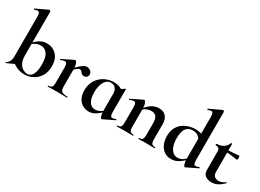

<svg xmlns="http://www.w3.org/2000/svg" viewBox="-28 -1389 2801 2067"><g transform="rotate(30 1372.5 -355.5)"><path d="M268 13Q225 13 184 -2.5Q143 -18 110 -48L174 -165Q174 -106 194 -71Q214 -36 242 -21.5Q270 -7 292 -7Q336 -7 358.5 -51Q381 -95 381 -174Q381 -264 351 -305Q321 -346 271 -346Q240 -346 212 -333Q184 -320 161 -302L152 -310Q173 -331 196.5 -351.5Q220 -372 250 -385.5Q280 -399 318 -399Q362 -399 399.5 -378.5Q437 -358 460.5 -317Q484 -276 484 -213Q484 -138 452.5 -87.5Q421 -37 372 -12Q323 13 268 13ZM36 7Q32 8 30 3.5Q28 -1 32 -2Q55 -16 68 -39.5Q81 -63 81 -103V-589Q81 -623 74.5 -638.5Q68 -654 51 -654Q38 -654 14 -643Q10 -642 7.5 -648Q5 -654 7 -655L153 -724Q156 -725 158 -725Q163 -725 168.5 -720.5Q174 -716 174 -712V-56Z M677 -271 669 -284Q708 -329 735 -353Q762 -377 781 -386.5Q800 -396 815 -396Q836 -396 858.5 -380.5Q881 -365 881 -340Q881 -319 868.5 -305.5Q856 -292 834 -292Q813 -292 802.5 -303Q792 -314 783.5 -324.5Q775 -335 759 -335Q752 -335 743.5 -330.5Q735 -326 719.5 -312.5Q704 -299 677 -271ZM555 0Q552 0 552 -6Q552 -12 555 -12Q586 -12 597 -26.5Q608 -41 608 -81V-269Q608 -300 601 -314.5Q594 -329 577 -329Q568 -329 556 -325.5Q544 -322 529 -315Q525 -313 523 -319Q521 -325 523 -326L662 -394Q668 -396 669 -396Q680 -396 691 -372Q702 -348 702 -303V-81Q702 -55 710 -39.5Q718 -24 737.5 -18Q757 -12 791 -12Q795 -12 795 -6Q795 0 791 0Q764 0 729.5 -1Q695 -2 655 -2Q627 -2 601 -1Q575 0 555 0Z M1065 13Q1025 13 990.5 -7.5Q956 -28 935.5 -67.5Q915 -107 915 -164Q915 -220 934.5 -263Q954 -306 987.5 -336.5Q1021 -367 1063.5 -382.5Q1106 -398 1151 -398Q1189 -398 1220 -386.5Q1251 -375 1276 -352L1203 -288Q1203 -314 1193.5 -334Q1184 -354 1166.5 -365.5Q1149 -377 1125 -377Q1091 -377 1067 -353.5Q1043 -330 1030.5 -290Q1018 -250 1018 -198Q1018 -123 1044 -81.5Q1070 -40 1116 -40Q1136 -40 1154.5 -46.5Q1173 -53 1190 -63.5Q1207 -74 1220 -84L1228 -77Q1207 -56 1183 -35Q1159 -14 1130 -0.5Q1101 13 1065 13ZM1230 14Q1220 14 1211.5 -11Q1203 -36 1203 -82V-359Q1231 -366 1250 -373Q1269 -380 1287 -398Q1289 -400 1293 -398.5Q1297 -397 1297 -394V-109Q1297 -78 1304 -66Q1311 -54 1325 -54Q1332 -54 1342.5 -57Q1353 -60 1366 -65Q1370 -67 1373 -61.5Q1376 -56 1373 -54L1235 13Q1233 14 1230 14Z M1681 0Q1678 0 1678 -6Q1678 -12 1681 -12Q1712 -12 1723 -26.5Q1734 -41 1734 -81V-225Q1734 -279 1714.5 -305Q1695 -331 1653 -331Q1623 -331 1591.5 -316Q1560 -301 1541 -275L1536 -287Q1571 -337 1615 -367.5Q1659 -398 1711 -398Q1767 -398 1797.5 -363Q1828 -328 1828 -273V-81Q1828 -41 1839.5 -26.5Q1851 -12 1882 -12Q1885 -12 1885 -6Q1885 0 1882 0Q1862 0 1836 -1Q1810 -2 1781 -2Q1753 -2 1727 -1Q1701 0 1681 0ZM1412 0Q1409 0 1409 -6Q1409 -12 1412 -12Q1443 -12 1454 -26.5Q1465 -41 1465 -81V-269Q1465 -300 1458 -314.5Q1451 -329 1434 -329Q1425 -329 1413 -325.5Q1401 -322 1386 -315Q1382 -313 1380 -319Q1378 -325 1380 -326L1519 -394Q1525 -396 1526 -396Q1537 -396 1548 -372Q1559 -348 1559 -303V-81Q1559 -41 1570.5 -26.5Q1582 -12 1613 -12Q1616 -12 1616 -6Q1616 0 1613 0Q1593 0 1567 -1Q1541 -2 1512 -2Q1484 -2 1458 -1Q1432 0 1412 0Z M2088 13Q2045 13 2009.5 -10Q1974 -33 1952.5 -76.5Q1931 -120 1931 -182Q1931 -243 1953 -284.5Q1975 -326 2009.5 -351Q2044 -376 2084 -387.5Q2124 -399 2160 -399Q2196 -399 2227 -390Q2258 -381 2283 -368L2260 -287Q2239 -332 2212 -352.5Q2185 -373 2145 -373Q2094 -373 2064 -337.5Q2034 -302 2034 -214Q2034 -157 2048 -117Q2062 -77 2087 -56Q2112 -35 2143 -35Q2183 -35 2213 -57Q2243 -79 2271 -110L2281 -101Q2260 -77 2231.5 -50.5Q2203 -24 2167.5 -5.5Q2132 13 2088 13ZM2332 -712V-116Q2332 -82 2338.5 -68Q2345 -54 2360 -54Q2367 -54 2377.5 -57Q2388 -60 2401 -65Q2404 -67 2407 -61.5Q2410 -56 2408 -54L2270 13Q2267 14 2265 14Q2255 14 2246.5 -11Q2238 -36 2238 -82V-589Q2238 -623 2232 -638.5Q2226 -654 2209 -654Q2202 -654 2192.5 -651Q2183 -648 2172 -643Q2168 -642 2165 -648Q2162 -654 2164 -655L2311 -724Q2313 -725 2315 -725Q2320 -725 2326 -720.5Q2332 -716 2332 -712Z M2593 12Q2569 12 2544.5 4Q2520 -4 2503.5 -24Q2487 -44 2487 -80V-302Q2487 -323 2482 -335Q2477 -347 2466 -352Q2455 -357 2436 -357Q2432 -357 2432 -366Q2432 -375 2436 -375Q2487 -377 2519 -397.5Q2551 -418 2567 -458Q2569 -462 2575.5 -462Q2582 -462 2582 -458V-113Q2582 -73 2602.5 -56Q2623 -39 2653 -39Q2676 -39 2696.5 -48.5Q2717 -58 2731 -69Q2734 -72 2738.5 -67.5Q2743 -63 2739 -60Q2702 -23 2667.5 -5.5Q2633 12 2593 12ZM2708 -335Q2667 -344 2628.5 -347.5Q2590 -351 2547 -351V-377Q2588 -377 2627.5 -380Q2667 -383 2712 -387Q2714 -387 2716.5 -379.5Q2719 -372 2719 -363Q2719 -353 2715.5 -343.5Q2712 -334 2708 -335Z"/></g></svg>

Font: Cormorant Infant Light
Style: Regular
Weight: 300
Designer: Christian Thalmann (Catharsis Fonts)
Foundry: Catharsis Fonts
Version: Version 4.001